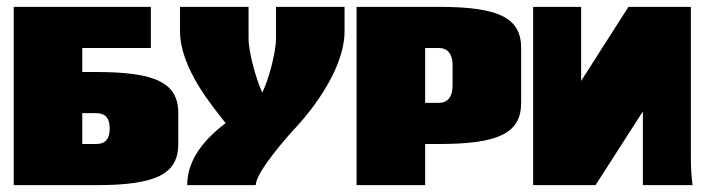

<svg xmlns="http://www.w3.org/2000/svg" viewBox="-20 -540 2055 560"><path d="M220 0H260C435 0 500 -32 500 -120V-210C500 -298 435 -330 260 -330H220V-400H420V-520H20V0ZM220 -210H260C286 -210 300 -197 300 -165C300 -133 286 -120 260 -120H220Z M985 -520H785V-428C785 -386 763 -306 745 -270C728 -306 705 -386 705 -428V-520H505V-450C505 -340 601 -229 638 -181C582 -138 526 -79 526 0H726C726 -40 829 -153 835 -160C835 -160 985 -310 985 -450Z M1220 -400H1260C1286 -400 1300 -382 1300 -350V-290C1300 -258 1286 -240 1260 -240H1220ZM1020 -520V0H1220V-120H1260C1435 -120 1500 -152 1500 -240V-400C1500 -488 1435 -520 1260 -520Z M1535 -520V0H1717L1855 -215V0H2000C1997 -20 1995 -49 1995 -80V-520H1813L1675 -304V-520Z"/></svg>

Font: MikodacsPCS
Style: Regular
Weight: 900
Designer: gluk (gluksza@wp.pl)
Foundry: gluk (gluksza@wp.pl)
Version: Version 0.27